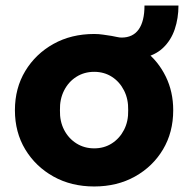

<svg xmlns="http://www.w3.org/2000/svg" viewBox="-20 -665 681 695"><path d="M34 -266Q34 -346 71.5 -408Q109 -470 173.5 -506Q238 -542 321 -542Q338 -542 354 -539.5Q370 -537 384 -535Q395 -533 404 -531Q413 -529 420 -529Q461 -529 482 -558.5Q503 -588 503 -645H626Q626 -599 612.5 -559Q599 -519 570 -491.5Q541 -464 494 -455L507 -479Q553 -443 580 -388Q607 -333 607 -266Q607 -186 570 -124Q533 -62 468.5 -26Q404 10 321 10Q238 10 173.5 -26Q109 -62 71.5 -124Q34 -186 34 -266ZM444 -266Q445 -306 429 -337.5Q413 -369 385 -387Q357 -405 321 -405Q285 -405 256.5 -387Q228 -369 212 -337.5Q196 -306 197 -266Q196 -226 212 -195Q228 -164 256.5 -146Q285 -128 321 -128Q357 -128 385 -146Q413 -164 429 -195Q445 -226 444 -266Z"/></svg>

Font: Our Lexend
Style: Bold
Weight: 700
Designer: Bonnie Shaver-Troup, Thomas Jockin
Foundry: Lexend
Version: Version 1.007